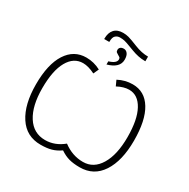

<svg xmlns="http://www.w3.org/2000/svg" viewBox="-220 -1223 1411 1433"><g transform="rotate(30 485.0 -506.0)"><path d="M684.1 -920.9H678.2Q623.5 -920.9 561.5 -944.8L528.8 -957Q487.8 -972.7 471.4 -976.3Q455.1 -980 432.6 -980Q410.2 -980 394.5 -965.8Q378.9 -951.7 378.9 -915V-911.1H335V-915Q335 -965.8 360.6 -993.9Q386.2 -1022 436 -1022Q460.4 -1022 483.6 -1015.9Q506.8 -1009.8 567.4 -985.4Q627.9 -960.9 684.1 -960.9ZM544.9 -853.5Q544.9 -783.2 444.8 -754.9V-782.2Q506.8 -800.8 506.8 -834Q506.8 -845.7 499.8 -851.1Q492.7 -856.4 483.9 -860.8Q475.1 -865.2 468 -871.1Q460.9 -877 460.9 -890.6Q460.9 -904.3 470.7 -913.1Q480.5 -921.9 499.5 -921.9Q518.6 -921.9 531.7 -904.8Q544.9 -887.7 544.9 -853.5ZM290 -676.8Q210 -676.8 164.1 -595.7Q118.2 -514.6 118.2 -362.8Q118.2 -210.9 173.6 -124Q229 -37.1 329.1 -37.1Q413.1 -37.1 484.9 -96.2Q563.5 -37.1 655.3 -37.1Q746.6 -37.1 799.3 -124.5Q852.1 -211.9 852.1 -362.8Q852.1 -513.7 807.6 -595.2Q763.2 -676.8 687 -676.8Q641.1 -676.8 586.9 -647.9L565.9 -693.8Q625 -725.1 689.9 -725.1Q793.5 -725.1 850.3 -632.1Q907.2 -539.1 907.2 -365.2Q907.2 -191.4 841.3 -90.8Q775.4 9.8 654.8 9.8Q600.6 9.8 562.3 -0.7Q523.9 -11.2 485.8 -37.1H483.9Q446.8 -11.2 408.9 -0.7Q371.1 9.8 316.9 9.8Q194.8 9.8 128.9 -90.8Q63 -191.4 63 -364.3Q63 -537.1 123.5 -631.1Q184.1 -725.1 290 -725.1Q356 -725.1 414.1 -693.8L393.1 -647.9Q335.4 -676.8 290 -676.8Z"/></g></svg>

Font: OpenSans-Light
Style: Regular
Weight: 300
Foundry: Ascender Corporation
Version: Version 1.10